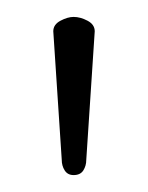

<svg xmlns="http://www.w3.org/2000/svg" viewBox="-20 -788 175 227"><path d="M67 -581Q60 -581 56.5 -586.5Q53 -592 53 -599L43 -751Q43 -759 51.5 -763.5Q60 -768 67 -768Q75 -768 83.5 -763.5Q92 -759 92 -751L82 -599Q82 -592 78.5 -586.5Q75 -581 67 -581Z"/></svg>

Font: Dosis ExtraLight ExtraLight
Style: Regular
Weight: 250
Version: Version 3.001; ttfautohint (v1.8.2)